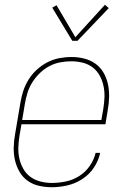

<svg xmlns="http://www.w3.org/2000/svg" viewBox="-20 -777 540 805"><path d="M197 8Q170 8 143.5 2Q117 -4 96 -19Q75 -34 62 -56.5Q49 -79 43 -104.5Q37 -130 37.5 -158Q38 -186 43 -213L65 -343Q69 -369 77 -394Q85 -419 99 -442Q113 -465 133.5 -484Q154 -503 178 -515.5Q202 -528 228 -533Q254 -538 280 -538Q280 -538 280 -538Q280 -538 280 -538Q307 -538 333 -531.5Q359 -525 380 -510Q401 -495 414 -472.5Q427 -450 432.5 -424.5Q438 -399 437.5 -371.5Q437 -344 432 -317L422 -256H70L62 -210Q58 -186 57 -161Q56 -136 61 -113Q66 -90 77.5 -69.5Q89 -49 107.5 -35.5Q126 -22 149.5 -16Q173 -10 197 -10Q226 -10 255.5 -16Q285 -22 311.5 -38.5Q338 -55 356 -81Q374 -107 381 -136H400Q393 -103 373.5 -74Q354 -45 324.5 -26Q295 -7 262 0.5Q229 8 197 8ZM73 -274H405L413 -320Q417 -344 418 -368.5Q419 -393 414 -416.5Q409 -440 398 -460Q387 -480 369 -494Q351 -508 327.5 -514Q304 -520 279 -520Q256 -520 232 -515.5Q208 -511 186.5 -499.5Q165 -488 146.5 -470Q128 -452 115 -431Q102 -410 95 -387Q88 -364 84 -340ZM305 -606H283L199 -745L217 -755L296 -621L420 -757L436 -743Z"/></svg>

Font: Iosevka Curly Thin Oblique
Style: Regular
Weight: 100
Italic angle: -9°
Monospace: yes
Designer: Belleve Invis
Foundry: Belleve Invis
Version: Version 11.1.0; ttfautohint (v1.8.3)